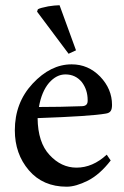

<svg xmlns="http://www.w3.org/2000/svg" viewBox="-20 -693 467 725"><path d="M267 -503 239 -490 120 -649 123 -658Q131 -663 162 -669Q188 -673 201 -673Q203 -673 205 -673ZM383 -109 398 -87Q357 -34 312 -11Q266 12 232 12Q142 12 89 -50Q36 -112 36 -201Q36 -305 103 -377Q171 -450 250 -450H251Q313 -450 358 -404Q403 -357 403 -297Q403 -281 398 -274Q393 -266 379 -264Q322 -254 122 -247Q123 -155 167 -108Q211 -60 269 -60Q330 -60 383 -109ZM227 -412Q193 -412 165 -380Q137 -347 127 -289Q206 -289 288 -292Q311 -292 311 -312Q311 -314 311 -315Q311 -354 289 -383Q265 -412 227 -412Z"/></svg>

Font: Shafarik
Style: Regular
Weight: 400
Version: Version 1.001; ttfautohint (v1.8.4.7-5d5b)